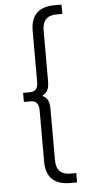

<svg xmlns="http://www.w3.org/2000/svg" viewBox="-60 -866 426 956"><g transform="rotate(-5 153.0 -388.5)"><path d="M150 -388.9Q168.9 -381.1 177.2 -365Q185.6 -348.9 185.6 -318.9V-64.4Q185.6 8.9 256.7 8.9H285.6V55.6H252.2Q131.1 55.6 131.1 -62.2V-318.9Q131.1 -366.7 91.1 -366.7H56.7V-412.2H91.1Q131.1 -412.2 131.1 -458.9V-715.6Q131.1 -833.3 252.2 -833.3H285.6V-786.7H256.7Q185.6 -786.7 185.6 -712.2V-458.9Q185.6 -430 177.2 -413.9Q168.9 -397.8 150 -388.9Z"/></g></svg>

Font: Paperlogy 3 Light
Style: Regular
Weight: 300
Designer: redesigned by Lee Juim, glyphs from Gmarket Sans & Montserrat
Foundry: PT&
Version: Version 1.001